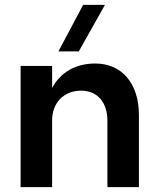

<svg xmlns="http://www.w3.org/2000/svg" viewBox="-20 -772 648 792"><path d="M65 0H195V-275C195 -348 243 -398 315 -398C383 -398 423 -348 423 -275V0H553V-298C553 -426 484 -510 373 -510C291 -510 229 -473 195 -409V-500H65ZM221 -560H305L413 -752H323Z"/></svg>

Font: Goli SemiBold
Style: Regular
Weight: 600
Designer: jaikishan Patel
Foundry: MagicType
Version: Version 1.000;Glyphs 3.2 (3242)